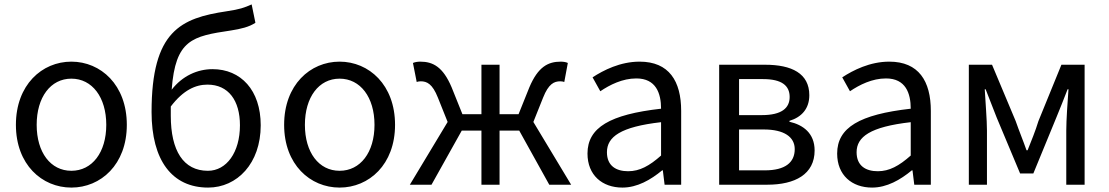

<svg xmlns="http://www.w3.org/2000/svg" viewBox="-20 -836 5020 869"><path d="M303 13C436 13 554 -91 554 -271C554 -452 436 -557 303 -557C170 -557 52 -452 52 -271C52 -91 170 13 303 13ZM303 -63C209 -63 146 -146 146 -271C146 -396 209 -480 303 -480C397 -480 461 -396 461 -271C461 -146 397 -63 303 -63Z M922 13C1053 13 1160 -96 1160 -269C1160 -428 1070 -523 942 -523C873 -523 805 -492 757 -430C774 -657 850 -672 1025 -698C1070 -705 1108 -714 1136 -733L1119 -816C1085 -801 1066 -794 1006 -785C799 -754 666 -697 666 -329C666 -110 759 13 922 13ZM753 -354C810 -429 866 -453 919 -453C1014 -453 1066 -381 1066 -269C1066 -146 1005 -63 921 -63C810 -63 753 -154 753 -312Z M1517 13C1650 13 1768 -91 1768 -271C1768 -452 1650 -557 1517 -557C1384 -557 1266 -452 1266 -271C1266 -91 1384 13 1517 13ZM1517 -63C1423 -63 1360 -146 1360 -271C1360 -396 1423 -480 1517 -480C1611 -480 1675 -396 1675 -271C1675 -146 1611 -63 1517 -63Z M1835 0H1933L2070 -245H2159V0H2241V-245H2330L2466 0H2565L2394 -284L2438 -394C2463 -457 2488 -468 2516 -468C2524 -468 2527 -467 2534 -465L2550 -551C2542 -555 2530 -557 2518 -557C2460 -557 2415 -533 2376 -441L2327 -319H2241V-543H2159V-319H2073L2024 -441C1985 -533 1940 -557 1882 -557C1870 -557 1858 -555 1849 -551L1866 -465C1873 -467 1876 -468 1884 -468C1912 -468 1937 -457 1962 -394L2006 -284Z M2797 13C2864 13 2925 -22 2977 -65H2980L2988 0H3063V-334C3063 -469 3008 -557 2875 -557C2787 -557 2711 -518 2662 -486L2697 -423C2740 -452 2797 -481 2860 -481C2949 -481 2972 -414 2972 -344C2741 -318 2639 -259 2639 -141C2639 -43 2706 13 2797 13ZM2823 -61C2769 -61 2727 -85 2727 -147C2727 -217 2789 -262 2972 -283V-132C2919 -85 2875 -61 2823 -61Z M3235 0H3453C3578 0 3667 -47 3667 -155C3667 -233 3615 -271 3553 -285V-289C3609 -306 3643 -345 3643 -405C3643 -504 3563 -543 3443 -543H3235ZM3325 -315V-478H3434C3519 -478 3554 -448 3554 -397C3554 -347 3518 -315 3428 -315ZM3325 -65V-250H3437C3529 -250 3577 -216 3577 -161C3577 -100 3533 -65 3442 -65Z M3927 13C3994 13 4055 -22 4107 -65H4110L4118 0H4193V-334C4193 -469 4138 -557 4005 -557C3917 -557 3841 -518 3792 -486L3827 -423C3870 -452 3927 -481 3990 -481C4079 -481 4102 -414 4102 -344C3871 -318 3769 -259 3769 -141C3769 -43 3836 13 3927 13ZM3953 -61C3899 -61 3857 -85 3857 -147C3857 -217 3919 -262 4102 -283V-132C4049 -85 4005 -61 3953 -61Z M4365 0H4447V-245C4447 -293 4440 -376 4437 -432H4441C4457 -390 4475 -344 4491 -304L4597 -51H4657L4761 -304C4777 -344 4796 -389 4812 -432H4816C4812 -376 4806 -293 4806 -245V0H4889V-543H4784L4680 -288C4666 -242 4648 -199 4631 -156H4626C4611 -199 4593 -242 4577 -288L4470 -543H4365Z"/></svg>

Font: Noto Sans CJK JP
Style: Regular
Weight: 400
Designer: Ryoko NISHIZUKA 西塚涼子 (kana, bopomofo & ideographs); Paul D. Hunt (Latin, Greek & Cyrillic); Sandoll Communications 산돌커뮤니
Foundry: Adobe
Version: Version 2.004;hotconv 1.0.118;makeotfexe 2.5.65603